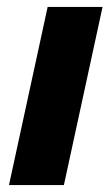

<svg xmlns="http://www.w3.org/2000/svg" viewBox="-20 -536 323 556"><path d="M277 -516 165 0H6L118 -516Z"/></svg>

Font: Red Hat Text
Style: Bold Italic
Weight: 700
Italic angle: -12°
Designer: Pentagram / MCKL
Foundry: Pentagram / MCKL
Version: Version 1.003; Red Hat Text Bold Italic